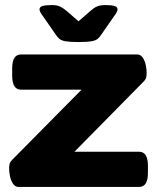

<svg xmlns="http://www.w3.org/2000/svg" viewBox="-20 -738 620 758"><path d="M53 0Q40 0 31.5 -12.5Q23 -25 19.5 -42Q16 -59 16 -73Q16 -80 17.5 -89Q19 -98 28 -107L302 -384H63Q28 -384 28 -440V-468Q28 -523 63 -523H522Q535 -523 543.5 -510.5Q552 -498 555.5 -481Q559 -464 559 -450Q559 -443 557.5 -434Q556 -425 547 -416L274 -139H529Q564 -139 564 -83V-55Q564 0 529 0ZM395 -718Q422 -718 433 -714Q444 -710 444 -701Q444 -692 431 -675L381 -603Q374 -592 366 -585Q358 -578 341 -575Q324 -572 290 -572Q256 -572 239 -575Q222 -578 214 -585Q206 -592 199 -603L149 -675Q136 -692 136 -701Q136 -710 147 -714Q158 -718 185 -718Q205 -718 217.5 -712Q230 -706 244 -694L290 -654L336 -694Q349 -706 362 -712Q375 -718 395 -718Z"/></svg>

Font: Asap Expanded ExtraBold
Style: Regular
Weight: 800
Width: 7
Designer: Pablo Cosgaya
Foundry: Omnibus-Type
Version: Version 3.001; ttfautohint (v1.8.4.7-5d5b)